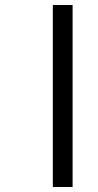

<svg xmlns="http://www.w3.org/2000/svg" viewBox="-20 -682 392 767"><path d="M191 -662H270V65H191Z"/></svg>

Font: Noto Serif Sinhala
Style: Bold
Weight: 700
Designer: Jelle Bosma - Monotype Design Team
Foundry: Monotype Imaging Inc.
Version: Version 2.007; ttfautohint (v1.8.4.7-5d5b)